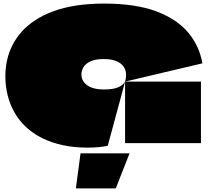

<svg xmlns="http://www.w3.org/2000/svg" viewBox="-20 -800 1169 1073"><path d="M561 -780Q739 -780 855 -736Q971 -692 1033 -616.5Q1095 -541 1111 -446L679 -344Q690 -382 680 -410Q670 -438 640 -454Q610 -470 560 -470Q513 -470 485.5 -457Q458 -444 446.5 -424.5Q435 -405 435 -383Q435 -367 442 -352.5Q449 -338 464 -326Q479 -314 503 -307Q527 -300 560 -300Q611 -300 639 -311.5Q667 -323 679 -344Q663 -285 647 -225Q631 -165 614.5 -104.5Q598 -44 582 15Q555 20 529.5 22.5Q504 25 469 25Q393 25 329.5 11Q266 -3 215 -28.5Q164 -54 125.5 -90Q87 -126 61.5 -170.5Q36 -215 23 -266.5Q10 -318 10 -374Q10 -420 19.5 -463.5Q29 -507 49.5 -547.5Q70 -588 102 -623.5Q134 -659 177.5 -687.5Q221 -716 278 -737Q335 -758 405.5 -769Q476 -780 561 -780ZM679 0Q679 -58 679 -115Q679 -172 679 -229.5Q679 -287 679 -344Q750 -344 820.5 -344Q891 -344 962 -344Q1033 -344 1103 -344V0ZM404 253 430 57H704L627 253Z"/></svg>

Font: Climate Crisis
Style: Regular
Weight: 400
Version: Version 1.003